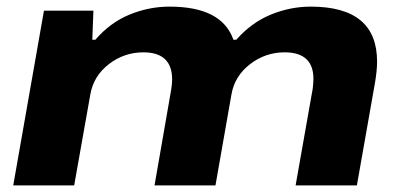

<svg xmlns="http://www.w3.org/2000/svg" viewBox="-20 -560 1206 580"><path d="M20 0 112.8 -527.8H262.2L258.8 -439.9H268.1Q312.5 -491.7 371.3 -515.9Q430.2 -540 492.2 -540Q650.4 -540 685.1 -439.9H693.8Q739.3 -491.7 798.1 -515.9Q856.9 -540 918.9 -540Q1119.1 -540 1119.1 -374Q1119.1 -347.2 1112.8 -310.1L1058.1 0H873L924.8 -293Q926.8 -312.5 926.8 -321.8Q926.8 -401.9 839.8 -401.9Q781.7 -401.9 735.4 -366.2Q689 -330.6 679.2 -274.9L630.9 0H446.8L497.1 -289.1Q500 -306.2 500 -319.8Q500 -401.9 413.1 -401.9Q355 -401.9 308.8 -366.2Q262.7 -330.6 252.9 -274.9L204.1 0Z"/></svg>

Font: Archivo Expanded ExtraBold
Style: Italic
Weight: 800
Width: 7
Italic angle: -10°
Designer: Hector Gatti
Foundry: Omnibus-Type
Version: Version 2.001